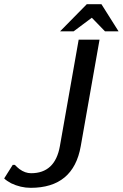

<svg xmlns="http://www.w3.org/2000/svg" viewBox="-39 -890 588 920"><path d="M249 -740 377 -870H447L529 -740H464L401 -805L314 -740ZM108 10Q60 10 14 -12Q-8 -24 -19 -35L22 -100H32Q46 -86 54 -80Q81 -60 110 -60Q225 -60 248 -190L338 -700H438L348 -190Q313 10 108 10Z"/></svg>

Font: Scada
Style: Italic
Weight: 400
Italic angle: -10°
Designer: Jovanny Lemonad
Foundry: Jovanny Lemonad
Version: Version 4.100;PS 004.100;hotconv 1.0.88;makeotf.lib2.5.64775